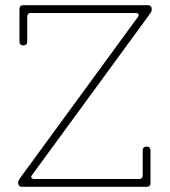

<svg xmlns="http://www.w3.org/2000/svg" viewBox="-20 -720 655 740"><path d="M100 -670Q85 -670 85 -655V-560Q85 -545 70 -545Q55 -545 55 -560V-685Q55 -700 70 -700H550Q565 -700 565 -683Q565 -677 561.5 -672.5Q558 -668 553 -660L104 -46Q99 -40 101 -35Q103 -30 115 -30H515Q530 -30 530 -45V-140Q530 -155 545 -155Q560 -155 560 -140V-15Q560 0 545 0H65Q50 0 50 -17Q50 -23 53.5 -27.5Q57 -32 62 -40L511 -654Q516 -660 514 -665Q512 -670 500 -670Z"/></svg>

Font: Nixie One
Style: Regular
Weight: 400
Designer: Jovanny Lemonad
Foundry: Jovanny Lemonad
Version: Version 1.000 2011 initial release